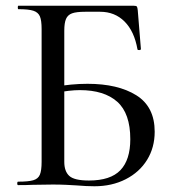

<svg xmlns="http://www.w3.org/2000/svg" viewBox="-20 -645 610 669"><path d="M246 1Q231 0 210 -1Q189 -2 164 -2L94 -1Q75 0 43 0Q40 0 40 -6Q40 -12 43 -12Q79 -12 96 -17Q113 -22 119 -36.5Q125 -51 125 -81V-544Q125 -574 119 -588Q113 -602 96.5 -607.5Q80 -613 44 -613Q42 -613 42 -619Q42 -625 44 -625H446Q455 -625 457 -622Q459 -619 460 -609L471 -474Q471 -471 465.5 -470.5Q460 -470 459 -473Q448 -536 414 -570Q380 -604 329 -604H277Q246 -604 231 -598.5Q216 -593 210 -579Q204 -565 204 -538V-81Q204 -48 221.5 -32Q239 -16 290 -16Q365 -16 399.5 -52Q434 -88 434 -160Q434 -250 388.5 -290.5Q343 -331 258 -331Q223 -331 171 -321L168 -342Q229 -353 285 -353Q391 -353 455 -313Q519 -273 519 -186Q519 -131 492.5 -88Q466 -45 418 -20.5Q370 4 309 4Q282 4 246 1Z"/></svg>

Font: Cormorant SC Medium
Style: Regular
Weight: 500
Designer: Christian Thalmann (Catharsis Fonts)
Foundry: Catharsis Fonts
Version: Version 4.000